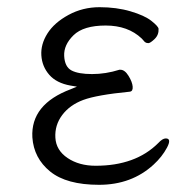

<svg xmlns="http://www.w3.org/2000/svg" viewBox="-20 -501 540 534"><path d="M246 -40Q357 -40 420 -103Q432 -116 441 -116Q458 -116 444.5 -90.5Q431 -65 407 -43Q346 13 255.5 13Q165 13 119.5 -24Q74 -61 70 -119Q65 -211 177 -253L194 -260L176 -263Q137 -270 117 -293Q97 -316 95 -347Q93 -378 112 -408Q131 -438 170.5 -459.5Q210 -481 257 -481Q304 -481 343 -469.5Q382 -458 401 -443Q420 -428 421 -421Q422 -404 410 -392.5Q398 -381 392.5 -381Q387 -381 383 -384L374 -394Q336 -430 274 -430Q212 -430 184.5 -403Q157 -376 158.5 -345.5Q160 -315 179 -305Q198 -295 236 -295Q274 -295 312 -307H315Q327 -307 337.5 -290Q348 -273 349 -260Q350 -247 341 -246Q249 -237 211.5 -223Q174 -209 153 -181Q132 -153 134 -118Q136 -83 168 -61.5Q200 -40 246 -40Z"/></svg>

Font: LXGW WenKai Mono TC Light
Style: Regular
Weight: 300
Designer: LXGW / Fontworks Inc.
Foundry: LXGW / Fontworks Inc.
Version: Version 1.330